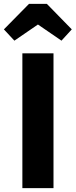

<svg xmlns="http://www.w3.org/2000/svg" viewBox="-60 -967 389 987"><path d="M215 0H55V-693H215ZM-40 -816 89 -947H181L309 -816L256 -758L135 -841L14 -758Z"/></svg>

Font: Fira Sans Condensed
Style: Bold
Weight: 700
Width: 3
Designer: bBox Type GmbH & Carrois Corporate GbR & Edenspiekermann AG
Foundry: bBox Type GmbH & Carrois Corporate GbR & Edenspiekermann AG
Version: Version 4.301